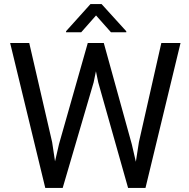

<svg xmlns="http://www.w3.org/2000/svg" viewBox="-20 -922 927 942"><path d="M269.5 -214.8 410.6 -710.9H489.3L626.5 -214.8L646.5 -128.4L661.6 -225.1L771.5 -710.9H865.7L693.8 0H608.4L461.9 -518.1L450.7 -572.3L439.5 -518.1L287.6 0H202.1L29.8 -710.9H123.5L235.8 -224.6L250 -130.4ZM478.5 -901.9 599.6 -768.6V-763.7H524.4L451.2 -846.2L378.4 -763.7H304.2V-769L423.8 -901.9Z"/></svg>

Font: Vazirmatn RD UI FD
Style: Regular
Weight: 400
Designer: Saber Rastikerdar
Foundry: Saber Rastikerdar
Version: Version 33.003